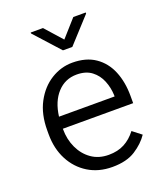

<svg xmlns="http://www.w3.org/2000/svg" viewBox="-139 -839 802 941"><g transform="rotate(-20 262.0 -369.0)"><path d="M284.7 9.8Q213.4 9.8 159.4 -23.4Q105.5 -56.6 75.2 -114.7Q44.9 -172.9 44.9 -247.6V-268.1Q44.9 -352.1 77.1 -412.6Q109.4 -473.1 161.6 -505.6Q213.9 -538.1 273.4 -538.1Q344.7 -538.1 392.1 -505.6Q439.5 -473.1 462.9 -416.5Q486.3 -359.9 486.3 -287.6V-249.5H119.6V-247.6Q119.6 -193.8 140.4 -149.4Q161.1 -105 198.7 -78.6Q236.3 -52.2 288.1 -52.2Q335.4 -52.2 370.1 -70.6Q404.8 -88.9 431.6 -124L477.5 -88.4Q451.7 -49.8 405.5 -20Q359.4 9.8 284.7 9.8ZM273.4 -476.1Q212.9 -476.1 172.4 -432.1Q131.8 -388.2 122.1 -311.5H412.1V-318.4Q410.6 -357.9 396 -394Q381.3 -430.2 351.3 -453.1Q321.3 -476.1 273.4 -476.1ZM196.8 -746.6 275.9 -657.7 355 -746.6H419.9V-741.2L300.3 -610.4H251.5L132.8 -741.7V-746.6Z"/></g></svg>

Font: Vazirmatn RD Light
Style: Regular
Weight: 300
Designer: Saber Rastikerdar
Foundry: Saber Rastikerdar
Version: Version 32.102